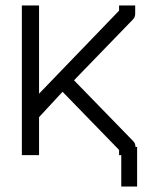

<svg xmlns="http://www.w3.org/2000/svg" viewBox="-20 -617 580 703"><path d="M482 -79V66H424V-49H416V-68L209 -281L123 -188V-49H60V-597H123V-274L416 -578V-597H475V-566Q475 -554 466 -545L251 -323L467 -101Q476 -92 476 -80V-79Z"/></svg>

Font: 3270 Nerd Font
Style: Regular
Weight: 400
Monospace: yes
Version: Version 3.0.1;Nerd Fonts 3.3.0